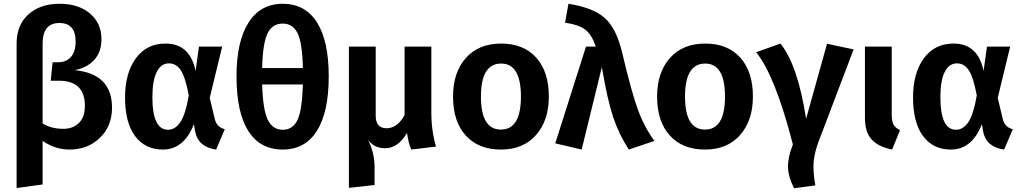

<svg xmlns="http://www.w3.org/2000/svg" viewBox="-20 -777 5419 1018"><path d="M377 -405Q574 -385 574 -206Q574 -108 509.5 -46Q445 16 349 16Q272 16 206 -30V201L68 220V-545Q68 -644 130.5 -700.5Q193 -757 296 -757Q397 -757 457.5 -705Q518 -653 518 -569Q518 -503 481 -461Q444 -419 377 -405ZM316 -94Q367 -94 398.5 -125Q430 -156 430 -216Q430 -349 292 -349H249L259 -447H289Q331 -447 356 -475Q381 -503 381 -557Q381 -655 295 -655Q206 -655 206 -546V-123Q250 -94 316 -94Z M858 -546Q987 -546 1017 -401L1035 -530H1158L1092 -258L1119 -145Q1130 -102 1172 -92L1126 16Q1032 3 1015 -78L1008 -119Q956 16 843 16Q750 16 696.5 -55Q643 -126 643 -261Q643 -389 700 -467.5Q757 -546 858 -546ZM875 -441Q834 -441 811 -395.5Q788 -350 788 -261Q788 -89 871 -89Q908 -89 935.5 -128.5Q963 -168 981 -271Q963 -367 939 -404Q915 -441 875 -441Z M1479 -757Q1598 -757 1660.5 -658.5Q1723 -560 1723 -372Q1723 -183 1660.5 -83.5Q1598 16 1479 16Q1359 16 1296.5 -82.5Q1234 -181 1234 -372Q1234 -557 1297.5 -657Q1361 -757 1479 -757ZM1479 -652Q1424 -652 1398.5 -600Q1373 -548 1370 -416H1586Q1583 -549 1558 -600.5Q1533 -652 1479 -652ZM1479 -89Q1533 -89 1557.5 -141.5Q1582 -194 1586 -329H1370Q1374 -194 1400 -141.5Q1426 -89 1479 -89Z M2292 0 2161 16Q2146 -15 2138 -72Q2090 9 2022 9Q1964 9 1932 -35Q1966 35 1966 109V204L1830 219V-530H1972V-164Q1972 -97 2030 -97Q2087 -97 2125 -167V-530H2267V-182Q2267 -81 2292 0Z M2890 -265Q2890 -138 2822 -61Q2754 16 2636 16Q2517 16 2449.5 -58.5Q2382 -133 2382 -265Q2382 -393 2450 -469.5Q2518 -546 2637 -546Q2756 -546 2823 -471.5Q2890 -397 2890 -265ZM2637 -440Q2530 -440 2530 -265Q2530 -90 2636 -90Q2742 -90 2742 -265Q2742 -440 2637 -440Z M2994 -757Q3123 -737 3185.5 -682.5Q3248 -628 3279 -497Q3328 -289 3362.5 -195Q3397 -101 3450 -30L3314 16Q3262 -64 3231.5 -154.5Q3201 -245 3171 -421L3064 16L2924 -17L3087 -530H3139Q3118 -592 3085 -618.5Q3052 -645 2976 -657Z M3972 -265Q3972 -138 3904 -61Q3836 16 3718 16Q3599 16 3531.5 -58.5Q3464 -133 3464 -265Q3464 -393 3532 -469.5Q3600 -546 3719 -546Q3838 -546 3905 -471.5Q3972 -397 3972 -265ZM3719 -440Q3612 -440 3612 -265Q3612 -90 3718 -90Q3824 -90 3824 -265Q3824 -440 3719 -440Z M4118 -546Q4210 -432 4254 -147L4365 -545L4506 -515L4320 -26Q4298 33 4294 83Q4290 133 4303 206L4190 221Q4159 160 4158 108.5Q4157 57 4184 -11Q4089 -379 3989 -500Z M4708 -530V-170Q4708 -134 4717.5 -116.5Q4727 -99 4752 -87L4710 16Q4636 1 4601 -38Q4566 -77 4566 -152V-530Z M5036 -546Q5165 -546 5195 -401L5213 -530H5336L5270 -258L5297 -145Q5308 -102 5350 -92L5304 16Q5210 3 5193 -78L5186 -119Q5134 16 5021 16Q4928 16 4874.5 -55Q4821 -126 4821 -261Q4821 -389 4878 -467.5Q4935 -546 5036 -546ZM5053 -441Q5012 -441 4989 -395.5Q4966 -350 4966 -261Q4966 -89 5049 -89Q5086 -89 5113.5 -128.5Q5141 -168 5159 -271Q5141 -367 5117 -404Q5093 -441 5053 -441Z"/></svg>

Font: Fira Sans SemiBold
Style: Regular
Weight: 600
Designer: bBox Type GmbH & Carrois Corporate GbR & Edenspiekermann AG
Foundry: bBox Type GmbH & Carrois Corporate GbR & Edenspiekermann AG
Version: Version 4.301;PS 004.301;hotconv 1.0.88;makeotf.lib2.5.64775